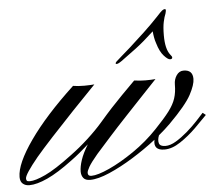

<svg xmlns="http://www.w3.org/2000/svg" viewBox="-84 -621 758 671"><g transform="rotate(-5 294.5 -285.0)"><path d="M-7.3 1Q-21 1 -30 -6.6Q-39.1 -14.2 -39.1 -30.3Q-39.1 -76.7 17.3 -157Q73.7 -237.3 174.8 -331.5Q191.4 -328.6 214.4 -328.6Q221.2 -328.6 232.9 -329.1Q244.6 -329.6 249.5 -330.1Q210 -289.6 167 -244.4Q124 -199.2 87.4 -159.4Q50.8 -119.6 29.8 -94.7Q-17.1 -37.6 -17.1 -23.4Q-17.1 -18.1 -14.9 -15.4Q-12.7 -12.7 -4.4 -12.7Q14.6 -12.7 50.5 -29.3Q86.4 -45.9 145.5 -90.3Q178.2 -114.3 208.5 -142.1Q238.8 -169.9 261.2 -195.8Q284.7 -223.1 303.7 -243.7Q322.8 -264.2 342.8 -284.7Q362.8 -305.2 389.2 -331.5Q404.8 -330.1 411.1 -329.3Q417.5 -328.6 428.7 -328.6Q450.2 -328.6 463.9 -330.1Q441.4 -306.6 411.9 -275.1Q382.3 -243.7 350.6 -210Q318.8 -176.3 289.8 -144Q260.7 -111.8 238.8 -86.9Q215.8 -59.6 207.5 -45.2Q199.2 -30.8 199.2 -23.9Q199.2 -12.7 211.4 -12.7Q233.4 -12.7 274.7 -31.5Q315.9 -50.3 362.8 -82.5Q409.7 -114.7 448.7 -155.8Q481.4 -189.9 498.8 -212.9Q516.1 -235.8 522.9 -256.8Q529.8 -277.8 529.8 -305.2Q529.8 -323.2 539.3 -337.2Q548.8 -351.1 564 -351.1Q596.2 -351.1 596.2 -319.3Q596.2 -298.8 577.9 -264.4Q559.6 -230 499 -169.4Q490.7 -161.1 480.5 -151.9Q470.2 -142.6 459 -133.3Q452.6 -117.2 456.1 -105.7Q459.5 -94.2 478.5 -94.2Q495.6 -94.2 515.6 -106.2Q535.6 -118.2 555.7 -135.5Q575.7 -152.8 592 -170.2Q608.4 -187.5 617.7 -198.2L628.4 -189.9Q611.8 -172.4 585.7 -146.7Q559.6 -121.1 530.3 -101.6Q501 -82 474.1 -82Q434.1 -82 441.9 -119.1Q403.8 -89.4 359.4 -61.8Q314.9 -34.2 274.2 -16.6Q233.4 1 206.1 1Q189.5 1 182.4 -8.1Q175.3 -17.1 175.3 -30.8Q175.3 -47.9 182.9 -70.8Q190.4 -93.8 208.5 -123.5Q193.4 -109.9 177.5 -96.7Q161.6 -83.5 145.5 -71.8Q94.7 -33.7 56.9 -16.4Q19 1 -7.3 1ZM333 -394.5Q330.1 -394.5 330.1 -396.5Q330.1 -399.4 333.5 -402.8Q336.9 -406.2 351.6 -418.9Q359.9 -425.8 383.8 -447Q407.7 -468.3 436.8 -495.6Q465.8 -522.9 488.3 -546.9Q502.4 -562.5 507.8 -566.7Q513.2 -570.8 517.1 -570.8Q521 -570.8 521 -566.9Q521 -563.5 518.6 -554.7Q514.2 -544.9 510.3 -526.9Q506.3 -508.8 506.3 -479.5Q506.3 -431.6 522.5 -411.1Q525.4 -407.2 527.1 -405Q528.8 -402.8 528.8 -400.4Q528.8 -394.5 521 -394.5Q513.2 -394.5 499.5 -409.7Q485.8 -424.8 477.1 -454.6Q473.6 -464.4 471.7 -475.3Q469.7 -486.3 468.8 -497.1Q432.6 -463.4 404.3 -442.1Q376 -420.9 351.6 -403.3Q343.8 -397.9 339.8 -396.2Q335.9 -394.5 333 -394.5Z"/></g></svg>

Font: Pinyon Script
Style: Regular
Weight: 400
Designer: Nicole Fally, Eben Sorkin
Foundry: Sorkin Type Co.
Version: Version 1.008; ttfautohint (v1.8.4.7-5d5b)